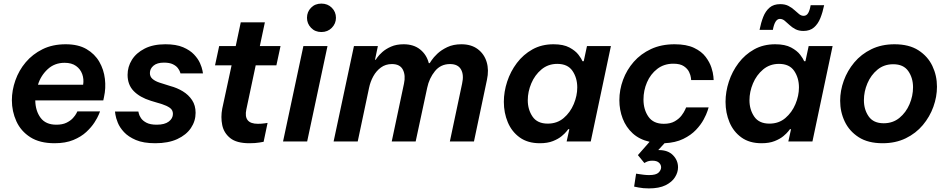

<svg xmlns="http://www.w3.org/2000/svg" viewBox="-20 -786 5268 1067"><path d="M283 10Q201 10 148.5 -23.5Q96 -57 71 -112Q46 -167 46 -229Q46 -284 65.5 -339.5Q85 -395 123 -440Q161 -485 216.5 -512.5Q272 -540 345 -540Q415 -540 461 -513Q507 -486 532 -442.5Q557 -399 563 -347.5Q569 -296 558 -247L554 -228H176Q177 -170 205.5 -131.5Q234 -93 293 -93Q327 -93 349.5 -104Q372 -115 385.5 -130Q399 -145 404.5 -156Q410 -167 410 -167H536Q536 -167 529 -149.5Q522 -132 505 -105.5Q488 -79 459.5 -52.5Q431 -26 387.5 -8Q344 10 283 10ZM191 -315H442Q447 -346 437 -374Q427 -402 402.5 -419.5Q378 -437 339 -437Q283 -437 244.5 -401Q206 -365 191 -315Z M843 10Q777 10 735 -8Q693 -26 669 -52Q645 -78 634.5 -104.5Q624 -131 621.5 -148.5Q619 -166 619 -166H749Q749 -166 751.5 -155Q754 -144 763.5 -129.5Q773 -115 794 -104Q815 -93 851 -93Q895 -93 918 -110.5Q941 -128 941 -153Q941 -175 923.5 -187Q906 -199 881 -207L818 -226Q757 -245 723 -280Q689 -315 689 -370Q689 -415 713 -453.5Q737 -492 784 -516Q831 -540 899 -540Q959 -540 997.5 -523.5Q1036 -507 1058.5 -483Q1081 -459 1091.5 -435Q1102 -411 1105 -394.5Q1108 -378 1108 -378H983Q983 -378 980 -387Q977 -396 968 -408Q959 -420 940.5 -429Q922 -438 891 -438Q853 -438 833 -421Q813 -404 813 -380Q813 -360 827.5 -347.5Q842 -335 866 -327L926 -308Q964 -298 996 -278.5Q1028 -259 1047.5 -229.5Q1067 -200 1067 -159Q1067 -113 1041 -74.5Q1015 -36 965 -13Q915 10 843 10Z M1366 10Q1295 10 1259.5 -18.5Q1224 -47 1215 -91Q1206 -135 1215 -182L1267 -423H1175L1198 -530H1290L1318 -662H1452L1424 -530H1539L1516 -423H1401L1349 -178Q1332 -98 1413 -98Q1433 -98 1450 -100.5Q1467 -103 1467 -103L1445 2Q1445 2 1422 6Q1399 10 1366 10Z M1766 -608Q1731 -608 1708.5 -631.5Q1686 -655 1686 -687Q1686 -720 1708.5 -743Q1731 -766 1766 -766Q1801 -766 1824 -743Q1847 -720 1847 -687Q1847 -655 1824 -631.5Q1801 -608 1766 -608ZM1553 0 1666 -530H1800L1687 0Z M1834 0 1947 -530H2080L2064 -454H2068Q2068 -454 2077 -467Q2086 -480 2105 -497Q2124 -514 2153.5 -527Q2183 -540 2223 -540Q2279 -540 2315 -511Q2351 -482 2363 -435H2368Q2368 -435 2378.5 -451Q2389 -467 2410.5 -487.5Q2432 -508 2465.5 -524Q2499 -540 2544 -540Q2599 -540 2635 -513Q2671 -486 2684.5 -441.5Q2698 -397 2686 -342L2614 0H2480L2548 -321Q2559 -370 2542 -400Q2525 -430 2481 -430Q2429 -430 2397 -390.5Q2365 -351 2354 -298L2290 0H2157L2225 -321Q2235 -367 2219 -398.5Q2203 -430 2158 -430Q2123 -430 2097 -411Q2071 -392 2054.5 -362Q2038 -332 2031 -298L1968 0Z M3056 -540Q3111 -540 3144.5 -522Q3178 -504 3195 -481.5Q3212 -459 3217 -446H3224L3242 -530H3375L3263 0H3129L3144 -68H3138Q3138 -68 3129 -56.5Q3120 -45 3101.5 -29.5Q3083 -14 3053 -2Q3023 10 2980 10Q2913 10 2868.5 -22Q2824 -54 2802 -106.5Q2780 -159 2780 -220Q2780 -276 2798.5 -332.5Q2817 -389 2852.5 -436Q2888 -483 2939 -511.5Q2990 -540 3056 -540ZM3077 -431Q3026 -431 2989 -400Q2952 -369 2932.5 -322.5Q2913 -276 2913 -229Q2913 -177 2939.5 -138Q2966 -99 3024 -99Q3076 -99 3112.5 -130Q3149 -161 3168.5 -207.5Q3188 -254 3188 -300Q3188 -353 3161.5 -392Q3135 -431 3077 -431Z M3586 261Q3554 261 3529 256Q3504 251 3504 251L3515 179Q3515 179 3527.5 181Q3540 183 3556.5 185Q3573 187 3587 187Q3626 187 3640 173Q3654 159 3654 144Q3654 129 3642 118Q3630 107 3606 107Q3586 107 3573 113.5Q3560 120 3561 120L3525 76L3590 2Q3533 -11 3496 -45Q3459 -79 3440.5 -127Q3422 -175 3422 -229Q3422 -287 3442.5 -342.5Q3463 -398 3502 -442.5Q3541 -487 3598 -513.5Q3655 -540 3729 -540Q3795 -540 3837 -520Q3879 -500 3901.5 -470Q3924 -440 3933.5 -410.5Q3943 -381 3944.5 -361Q3946 -341 3946 -341H3821Q3821 -341 3819.5 -354.5Q3818 -368 3809.5 -386Q3801 -404 3780.5 -418Q3760 -432 3722 -432Q3670 -432 3632.5 -403Q3595 -374 3575.5 -328.5Q3556 -283 3556 -233Q3556 -177 3583.5 -137.5Q3611 -98 3669 -98Q3706 -98 3730 -112Q3754 -126 3767.5 -144Q3781 -162 3787 -175.5Q3793 -189 3793 -189H3918Q3918 -189 3912 -170Q3906 -151 3890.5 -122Q3875 -93 3847.5 -64Q3820 -35 3777 -14Q3734 7 3673 10L3638 48H3642Q3692 48 3720 76.5Q3748 105 3748 144Q3748 172 3731 199Q3714 226 3678.5 243.5Q3643 261 3586 261Z M4445 -614Q4419 -614 4400 -624Q4381 -634 4367 -647.5Q4353 -661 4340.5 -671Q4328 -681 4314 -681Q4286 -681 4275 -620H4201Q4209 -660 4221.5 -692Q4234 -724 4256.5 -743.5Q4279 -763 4316 -763Q4343 -763 4362 -753Q4381 -743 4395 -730Q4409 -717 4421 -707.5Q4433 -698 4446 -698Q4462 -698 4471 -713Q4480 -728 4485 -757H4560Q4552 -718 4539 -685.5Q4526 -653 4503.5 -633.5Q4481 -614 4445 -614ZM4288 -540Q4343 -540 4376.5 -522Q4410 -504 4427 -481.5Q4444 -459 4449 -446H4456L4474 -530H4607L4495 0H4361L4376 -68H4370Q4370 -68 4361 -56.5Q4352 -45 4333.5 -29.5Q4315 -14 4285 -2Q4255 10 4212 10Q4145 10 4100.5 -22Q4056 -54 4034 -106.5Q4012 -159 4012 -220Q4012 -276 4030.5 -332.5Q4049 -389 4084.5 -436Q4120 -483 4171 -511.5Q4222 -540 4288 -540ZM4309 -431Q4258 -431 4221 -400Q4184 -369 4164.5 -322.5Q4145 -276 4145 -229Q4145 -177 4171.5 -138Q4198 -99 4256 -99Q4308 -99 4344.5 -130Q4381 -161 4400.5 -207.5Q4420 -254 4420 -300Q4420 -353 4393.5 -392Q4367 -431 4309 -431Z M4885 10Q4804 10 4752 -23.5Q4700 -57 4674.5 -110.5Q4649 -164 4649 -226Q4649 -282 4669 -337.5Q4689 -393 4727.5 -439Q4766 -485 4822.5 -512.5Q4879 -540 4951 -540Q5032 -540 5084 -506.5Q5136 -473 5161.5 -419.5Q5187 -366 5187 -304Q5187 -248 5167 -192.5Q5147 -137 5108.5 -91Q5070 -45 5013.5 -17.5Q4957 10 4885 10ZM4891 -101Q4942 -101 4978.5 -131Q5015 -161 5034.5 -207Q5054 -253 5054 -301Q5054 -353 5027.5 -391Q5001 -429 4944 -429Q4893 -429 4856.5 -399Q4820 -369 4800.5 -323Q4781 -277 4781 -229Q4781 -177 4807.5 -139Q4834 -101 4891 -101Z"/></svg>

Font: Be Vietnam Pro SemiBold
Style: Italic
Weight: 600
Italic angle: -12°
Designer: Lam Bao, Tony Le, Vietanh Nguyen
Foundry: Yellow Type Foundry
Version: Version 1.002; ttfautohint (v1.8.3)